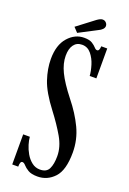

<svg xmlns="http://www.w3.org/2000/svg" viewBox="-160 -882 639 950"><g transform="rotate(20 160.0 -407.0)"><path d="M169 13.5Q136.5 13.5 119.2 3Q102 -7.5 93 -18Q84 -28.5 75.5 -28.5Q63.5 -28.5 63.5 0H32V-158.5H67Q68 -142 74.8 -119.2Q81.5 -96.5 94.2 -74.5Q107 -52.5 125.8 -37.8Q144.5 -23 169 -23Q203.5 -23 215.5 -47.8Q227.5 -72.5 227.5 -114.5Q227.5 -163.5 198.5 -213.5Q169.5 -263.5 127.5 -318.5Q70 -393.5 51.5 -449.2Q33 -505 33 -556Q33 -630 68.8 -670.5Q104.5 -711 153 -711Q181 -711 195.5 -701.8Q210 -692.5 217.8 -683.5Q225.5 -674.5 233 -674.5Q245 -674.5 246 -700H277.5V-542.5H242.5Q241 -566.5 231.5 -597.8Q222 -629 203 -652Q184 -675 155 -675Q127 -675 111.8 -654.2Q96.5 -633.5 96.5 -596.5Q96.5 -556 117.8 -511.8Q139 -467.5 189 -404Q236.5 -345 265 -285Q293.5 -225 293.5 -157.5Q293.5 -64.5 257 -25.5Q220.5 13.5 169 13.5ZM111 -721.5 88.5 -745.5 178.5 -814Q186 -819.5 193.5 -823.2Q201 -827 208 -827Q222.5 -827 230.5 -813.5Q233.5 -808 233.5 -802Q233.5 -792.5 225.5 -784.2Q217.5 -776 205 -770.5Z"/></g></svg>

Font: Imbue 10pt Medium
Style: Regular
Weight: 500
Designer: Tyler Finck
Foundry: Etcetera Type Company
Version: Version 1.102; ttfautohint (v1.8.3)